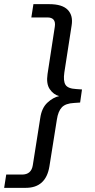

<svg xmlns="http://www.w3.org/2000/svg" viewBox="-81 -725 456 925"><path d="M-61 180 -51 116H25Q70 116 77 71L113 -157Q120 -205 147.5 -230.5Q175 -256 204 -262Q177 -269 159 -295Q141 -321 148 -368L183 -596Q190 -641 147 -641H70L80 -705H156Q219 -705 245.5 -677.5Q272 -650 264 -602L229 -376Q223 -335 234.5 -316.5Q246 -298 286 -296L314 -294L305 -231L276 -229Q235 -227 217 -208Q199 -189 193 -149L157 77Q140 180 43 180Z"/></svg>

Font: Mulish
Style: Italic
Weight: 400
Italic angle: -9°
Designer: Vernon Adams
Foundry: Vernon Adams
Version: Version 3.603; ttfautohint (v1.8.3)